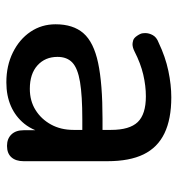

<svg xmlns="http://www.w3.org/2000/svg" viewBox="2 -538 546 589"><g transform="rotate(90 274.5 -244.0)"><path d="M233 9Q182 9 141.5 -11Q101 -31 78 -65Q55 -99 55 -142Q55 -196 82.5 -227.5Q110 -259 173.5 -272.5Q237 -286 345 -286H379V-312Q379 -369 355 -394Q331 -419 276 -419Q244 -419 209.5 -411Q175 -403 138 -384Q126 -378 116 -378Q112 -378 104.5 -380Q97 -382 90 -392.5Q83 -403 82.5 -409.5Q82 -416 82 -417Q82 -429 88.5 -440.5Q95 -452 111 -458Q155 -479 198 -488Q241 -497 279 -497Q346 -497 389.5 -476Q433 -455 454 -412Q475 -369 475 -301V-44Q475 -20 463 -6.5Q451 7 428 7Q406 7 393 -6.5Q380 -20 380 -44V-80Q372 -61 360 -46Q338 -19 306 -5Q274 9 233 9ZM232 -217Q190 -210 172.5 -193.5Q155 -177 155 -148Q155 -110 181 -86.5Q207 -63 253 -63Q290 -63 318 -80.5Q346 -98 362.5 -128Q379 -158 379 -197V-224H346Q274 -224 232 -217Z"/></g></svg>

Font: Nunito SemiBold
Style: Regular
Weight: 600
Designer: Vernon Adams
Foundry: Vernon Adams
Version: Version 3.602